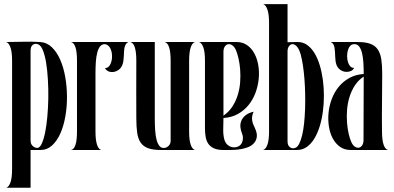

<svg xmlns="http://www.w3.org/2000/svg" viewBox="-20 -721 1895 923"><path d="M38.1 92.3V-429.2Q38.1 -470.7 30.3 -492.9Q22.5 -515.1 9.8 -519Q49.3 -519 91.3 -520.3Q133.3 -521.5 172.9 -519Q205.1 -517.1 229.2 -493.9Q253.4 -470.7 269.5 -433.8Q285.6 -397 293.7 -350.6Q301.8 -304.2 302 -255.9Q302.2 -207.5 294.2 -161.6Q286.1 -115.7 270.3 -79.8Q254.4 -43.9 230.5 -22Q206.5 0 174.8 0H127V181.6H9.8Q22.5 177.7 30.3 155.8Q38.1 133.8 38.1 92.3ZM127 -477.1V-44.9Q127 -29.3 136.5 -20Q146 -10.7 158.2 -9.8Q170.4 -9.3 180.2 -29.5Q189.9 -49.8 196.8 -83.3Q203.6 -116.7 207.5 -159.9Q211.4 -203.1 212.2 -248.8Q212.9 -294.4 210.2 -339.1Q207.5 -383.8 201.7 -419.7Q195.8 -455.6 186 -479.5Q176.3 -503.4 163.1 -507.8Q156.7 -510.3 151.9 -510.3Q141.1 -510.3 134 -502Q127 -493.7 127 -477.1Z M321.8 -519H597.2Q589.4 -515.6 585 -508.5Q580.6 -501.5 578.6 -491.9Q576.7 -482.4 576.2 -471.7Q575.7 -460.9 575.2 -450.2Q574.7 -439.5 573.2 -428.7Q571.8 -418 568.1 -408.7Q564.5 -399.4 557.6 -391.6Q550.8 -383.8 539.1 -378.9Q533.7 -376.5 528.6 -375.5Q523.4 -374.5 518.6 -374.5Q506.8 -374.5 497.8 -379.9Q488.8 -385.3 484.9 -394Q493.2 -393.6 499.3 -397.9Q505.4 -402.3 509.5 -410.2Q513.7 -418 516.1 -428Q518.6 -438 518.6 -448.7Q519 -470.7 510.3 -488.5Q501.5 -506.3 483.9 -508.8Q469.7 -508.8 460.9 -497.6Q452.1 -486.3 447.3 -467.3Q442.4 -448.2 440.7 -422.6Q439 -397 439 -368.2V-88.9Q439 -47.4 446.5 -25.1Q454.1 -2.9 466.8 0H321.8Q350.1 -5.9 350.1 -88.9V-429.2Q350.1 -511.7 321.8 -519Z M606.9 -519H724.1V-149.9Q724.1 -121.6 725.8 -95.7Q727.5 -69.8 732.4 -50.3Q737.3 -30.8 746.3 -19.5Q755.4 -8.3 770 -9.8Q781.2 -10.7 790.8 -20Q800.3 -29.3 800.3 -44.9V-429.2Q800.3 -511.7 772 -519H917Q904.3 -515.1 896.7 -492.9Q889.2 -470.7 889.2 -429.2V-88.9Q889.2 -47.4 896.7 -25.6Q904.3 -3.9 917 0H752.9Q715.3 0 692.1 -8.5Q668.9 -17.1 656.2 -35.4Q643.6 -53.7 639.4 -83Q635.3 -112.3 635.3 -153.8Q634.8 -224.1 635 -291.5Q635.3 -358.9 635.3 -429.2Q635.3 -511.7 606.9 -519Z M937 -519H1117.2Q1146.5 -519 1168 -503.9Q1189.5 -488.8 1202.9 -463.9Q1216.3 -439 1221.7 -407Q1227.1 -375 1223.6 -341.3Q1220.2 -307.6 1208.3 -275.1Q1196.3 -242.7 1175.3 -216.6Q1154.3 -190.4 1124 -173.3Q1093.8 -156.2 1054.2 -153.8Q1054.2 -128.9 1053.2 -102.1Q1052.2 -75.2 1058.1 -51.8Q1063.5 -31.7 1076.9 -22.2Q1090.3 -12.7 1105.5 -12.7Q1118.2 -12.7 1128.7 -18.8Q1139.2 -24.9 1144 -37.1Q1152.3 -59.1 1143.1 -80.1Q1137.2 -94.2 1135.7 -110.1Q1134.3 -126 1140.1 -140.4Q1146 -154.8 1160.2 -166.5Q1174.3 -178.2 1199.2 -184.1Q1193.4 -171.4 1192.1 -160.9Q1190.9 -150.4 1192.4 -141.1Q1193.8 -131.8 1197.5 -123.3Q1201.2 -114.7 1205.1 -106Q1216.8 -81.1 1214.6 -63.5Q1212.4 -45.9 1201.2 -33.2Q1189 -19.5 1170.4 -12.7Q1151.9 -5.9 1131.1 -2.9Q1110.4 0 1089.1 0Q1067.9 0 1050.3 0Q1024.4 -0.5 1007.8 -8.3Q991.2 -16.1 981.7 -29.5Q972.2 -43 968.8 -62Q965.3 -81.1 965.3 -104V-430.2Q965.3 -471.7 957.5 -493.4Q949.7 -515.1 937 -519ZM1054.2 -165Q1081.1 -183.6 1097.7 -209.7Q1114.3 -235.8 1123.3 -265.6Q1132.3 -295.4 1134.5 -326.7Q1136.7 -357.9 1134.5 -386.5Q1132.3 -415 1126.7 -439.5Q1121.1 -463.9 1114.3 -480Q1107.4 -495.1 1098.4 -502Q1089.4 -508.8 1080.6 -508.8Q1069.8 -508.8 1062 -499Q1054.2 -489.3 1054.2 -472.2Z M1245.1 -701.2H1362.3V-518.1L1410.2 -519Q1435.5 -519.5 1455.8 -505.4Q1476.1 -491.2 1491.5 -466.3Q1506.8 -441.4 1516.8 -408.4Q1526.9 -375.5 1532 -337.9Q1537.1 -300.3 1537.1 -260.7Q1537.1 -221.2 1532 -183.6Q1526.9 -146 1516.6 -112.8Q1506.3 -79.6 1491 -54.4Q1475.6 -29.3 1454.8 -14.6Q1434.1 0 1408.2 0H1245.1Q1257.8 -3.9 1265.6 -25.6Q1273.4 -47.4 1273.4 -88.9V-610.8Q1273.4 -652.3 1265.6 -674.8Q1257.8 -697.3 1245.1 -701.2ZM1362.3 -41Q1362.3 -22.5 1373.3 -13.7Q1384.3 -4.9 1398.4 -9.8Q1409.7 -13.2 1418 -29.3Q1426.3 -45.4 1432.4 -70.6Q1438.5 -95.7 1441.9 -128.2Q1445.3 -160.6 1446.5 -196Q1447.8 -231.4 1447 -268.6Q1446.3 -305.7 1443.6 -340.6Q1440.9 -375.5 1436.3 -406.2Q1431.6 -437 1425.3 -460Q1417.5 -486.3 1407 -497.6Q1396.5 -508.8 1386.7 -508.8Q1376.5 -508.8 1369.4 -499Q1362.3 -489.3 1362.3 -474.1Z M1728.5 -365.2Q1728.5 -394.5 1726.8 -420.7Q1725.1 -446.8 1720.2 -466.6Q1715.3 -486.3 1706.3 -497.8Q1697.3 -509.3 1682.1 -508.8Q1670.4 -508.3 1662.8 -499.5Q1655.3 -490.7 1651.9 -477.5Q1648.4 -464.4 1648.7 -449.7Q1648.9 -435.1 1652.8 -422.4Q1656.7 -409.7 1664.1 -401.9Q1671.4 -394 1682.1 -395Q1678.7 -385.7 1668.9 -380.6Q1659.2 -375.5 1647 -375.5Q1636.2 -375.5 1627.4 -378.9Q1615.7 -383.8 1608.6 -391.4Q1601.6 -398.9 1597.9 -408.4Q1594.2 -418 1593 -428.7Q1591.8 -439.5 1591.3 -450.2Q1590.8 -460.9 1590.3 -471.7Q1589.8 -482.4 1588.1 -491.9Q1586.4 -501.5 1582.3 -508.5Q1578.1 -515.6 1570.3 -519H1699.2Q1736.8 -519 1760 -510.5Q1783.2 -502 1795.9 -483.4Q1808.6 -464.8 1813 -436Q1817.4 -407.2 1817.4 -366.2Q1817.4 -295.4 1816.4 -227.3Q1815.4 -159.2 1816.4 -88.9Q1816.9 -7.8 1845.2 0H1665.5Q1636.2 0 1614.7 -15.1Q1593.3 -30.3 1579.8 -55.2Q1566.4 -80.1 1561.3 -112.1Q1556.2 -144 1559.3 -177.7Q1562.5 -211.4 1574.5 -243.9Q1586.4 -276.4 1607.4 -302.5Q1628.4 -328.6 1658.7 -345.7Q1689 -362.8 1728.5 -365.2ZM1668.5 -39.1Q1675.3 -23.9 1684.1 -17.3Q1692.9 -10.7 1701.2 -10.7Q1711.9 -10.7 1719.7 -20.5Q1727.5 -30.3 1727.5 -46.9L1728.5 -353Q1702.1 -335.4 1685.5 -309.6Q1668.9 -283.7 1659.9 -253.9Q1650.9 -224.1 1648.4 -192.6Q1646 -161.1 1648.2 -132.1Q1650.4 -103 1656 -78.6Q1661.6 -54.2 1668.5 -39.1Z"/></svg>

Font: 003 KoZ KJR
Style: Regular
Weight: 400
Designer: Ko Z, Min Khaing
Foundry: Your Own Font Foundry
Version: Version 2.50;March 29, 2020;